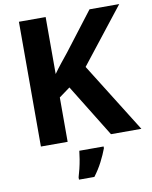

<svg xmlns="http://www.w3.org/2000/svg" viewBox="-99 -787 859 1082"><g transform="rotate(-10 330.0 -246.5)"><path d="M660 0H486L301 -300L238 -254V0H85V-714H238V-388Q257 -415 279 -442.5Q301 -470 322 -496L489 -714H659L411 -398ZM433 71Q420 106 400 145Q380 184 352 221H264V208Q270 189 276.5 162Q283 135 287.5 108Q292 81 294 61H433Z"/></g></svg>

Font: Noto Sans Khmer UI
Style: Bold
Weight: 700
Designer: Danh Hong and the Monotype Design Team
Foundry: Monotype Imaging Inc.
Version: Version 2.002; ttfautohint (v1.8.4.7-5d5b)